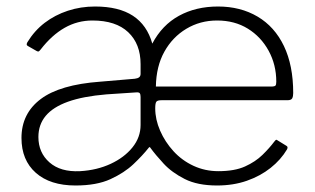

<svg xmlns="http://www.w3.org/2000/svg" viewBox="-20 -560 969 590"><path d="M476 -252Q464 -252 460.5 -247.5Q457 -243 457 -227Q457 -193 472 -158.5Q487 -124 513 -95.5Q539 -67 574.5 -50.5Q610 -34 651 -34Q701 -34 733 -48.5Q765 -63 786.5 -84Q808 -105 823 -125Q827 -130 828.5 -130.5Q830 -131 834 -128L860 -112Q866 -109 862 -101Q843 -69 811.5 -44Q780 -19 738.5 -4.5Q697 10 647 10Q587 10 547.5 -10Q508 -30 483 -57Q458 -84 442 -106Q440 -110 437 -106Q418 -82 390 -55.5Q362 -29 319.5 -9.5Q277 10 212 10Q134 10 90 -29Q46 -68 46 -136Q46 -211 105 -255.5Q164 -300 288 -309L394 -318Q403 -319 407.5 -322.5Q412 -326 412 -333V-363Q412 -425 374 -461Q336 -497 264 -497Q218 -497 178.5 -474.5Q139 -452 105 -408Q101 -403 99 -402Q97 -401 93 -403L65 -419Q62 -421 62 -423.5Q62 -426 64 -430Q86 -466 117.5 -490Q149 -514 188.5 -527Q228 -540 272 -540Q345 -540 388.5 -511.5Q432 -483 448 -426Q478 -483 530 -511.5Q582 -540 650 -540Q719 -540 771.5 -509Q824 -478 852.5 -418.5Q881 -359 881 -274Q881 -264 878 -258Q875 -252 863 -252H476ZM647 -497Q595 -497 552.5 -471.5Q510 -446 485 -401Q460 -356 459 -294H812Q824 -294 826.5 -297Q829 -300 829 -309Q829 -361 805.5 -404Q782 -447 741.5 -472Q701 -497 647 -497ZM412 -262Q412 -270 409.5 -273.5Q407 -277 397 -276L307 -270Q235 -264 189 -247.5Q143 -231 120.5 -204Q98 -177 98 -139Q98 -91 132 -61Q166 -31 226 -34Q278 -37 320 -56.5Q362 -76 387 -107Q412 -138 412 -176V-262Z"/></svg>

Font: Libre Franklin Thin ExtraLight
Style: Regular
Weight: 250
Version: Version 3.000